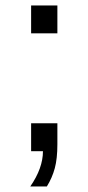

<svg xmlns="http://www.w3.org/2000/svg" viewBox="-20 -548 318 696"><path d="M188 -528.3V-427.2H92.8V-528.3ZM188 -24.9Q188 26.9 178.7 61.5Q169.4 96.2 149.9 127.9H89.8Q135.7 61.5 135.7 0H92.8V-101.1H188Z"/></svg>

Font: Arimo Nerd Font
Style: Regular
Weight: 400
Designer: Steve Matteson
Foundry: Monotype Imaging Inc.
Version: Version 1.33;Nerd Fonts 3.2.1